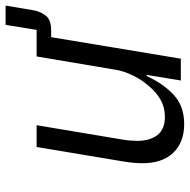

<svg xmlns="http://www.w3.org/2000/svg" viewBox="-16 -651 679 687"><g transform="rotate(-90 323.5 -307.5)"><path d="M630 -526Q625 -500 610 -482Q595 -464 558 -464H534L457 0H379L399 -122H395Q366 -60 326 -24Q286 12 223 12Q158 12 120.5 -27Q83 -66 83 -137Q83 -169 89 -204L141 -516H219L168 -211Q165 -193 164 -178.5Q163 -164 163 -156Q163 -110 184 -83.5Q205 -57 249 -57Q283 -57 309.5 -72Q336 -87 358 -113Q362 -118 370.5 -128.5Q379 -139 388 -154.5Q397 -170 405 -189.5Q413 -209 417 -231L465 -516H560L578 -627H647Z"/></g></svg>

Font: IBM Plex Mono
Style: Italic
Weight: 400
Italic angle: -9°
Monospace: yes
Designer: Mike Abbink, Paul van der Laan, Pieter van Rosmalen
Foundry: Bold Monday
Version: Version 2.3